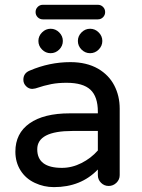

<svg xmlns="http://www.w3.org/2000/svg" viewBox="-20 -767 589 798"><path d="M127.9 -716.8Q127.9 -729.5 136.7 -738.3Q145.5 -747.1 158.2 -747.1H386.7Q399.4 -747.1 408.2 -738.3Q417 -729.5 417 -716.8Q417 -704.1 408.2 -695.3Q399.4 -686.5 386.7 -686.5H158.2Q145.5 -686.5 136.7 -695.3Q127.9 -704.1 127.9 -716.8ZM139.6 -596.7Q139.6 -617.2 154.8 -632.3Q169.9 -647.5 190.4 -647.5Q210.9 -647.5 226.1 -632.3Q241.2 -617.2 241.2 -596.7Q241.2 -576.2 226.1 -561Q210.9 -545.9 190.4 -545.9Q169.9 -545.9 154.8 -561Q139.6 -576.2 139.6 -596.7ZM303.7 -596.7Q303.7 -617.2 318.8 -632.3Q334 -647.5 354.5 -647.5Q375 -647.5 390.1 -632.3Q405.3 -617.2 405.3 -596.7Q405.3 -576.2 390.1 -561Q375 -545.9 354.5 -545.9Q334 -545.9 318.8 -561Q303.7 -576.2 303.7 -596.7ZM125 -6.8Q86.9 -24.4 65.4 -58.6Q43.9 -92.8 43.9 -136.7Q43.9 -212.9 103 -254.4Q162.1 -295.9 269.5 -295.9H386.7V-302.7Q386.7 -365.2 356 -394Q325.2 -422.9 256.8 -422.9Q221.7 -422.9 193.4 -417.5Q165 -412.1 127 -399.4L114.3 -397.5Q99.6 -397.5 88.4 -408.7Q77.1 -419.9 77.1 -435.5Q77.1 -462.9 103.5 -473.6Q185.5 -508.8 272.5 -508.8Q339.8 -508.8 387.7 -481.4Q432.6 -455.1 455.1 -411.6Q477.5 -368.2 477.5 -315.4V-39.1Q477.5 -20.5 463.9 -7.3Q450.2 5.9 431.6 5.9Q413.1 5.9 399.9 -7.3Q386.7 -20.5 386.7 -39.1V-62.5Q316.4 10.7 204.1 10.7Q162.1 10.7 125 -6.8ZM386.7 -141.6V-222.7H281.2Q134.8 -222.7 134.8 -146.5Q134.8 -69.3 237.3 -69.3Q279.3 -69.3 318.8 -89.4Q358.4 -109.4 386.7 -141.6Z"/></svg>

Font: jf-openhuninn-1.1
Style: Regular
Weight: 400
Designer: [Kosugi Maru]
      Designed by Motoya company      

      [Varela Round]
      Joe Prince(Latin component); Avraham Co
Foundry: justfont CO.,LTD.
Version: 1.1